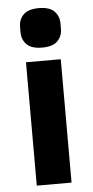

<svg xmlns="http://www.w3.org/2000/svg" viewBox="-54 -782 394 814"><g transform="rotate(-5 143.0 -374.5)"><path d="M143 -581Q98 -581 77.5 -601.5Q57 -622 57 -654V-676Q57 -708 77.5 -728.5Q98 -749 143 -749Q188 -749 208.5 -728.5Q229 -708 229 -676V-654Q229 -622 208.5 -601.5Q188 -581 143 -581ZM69 -525H217V0H69Z"/></g></svg>

Font: IBM Plex Sans Hebrew
Style: Bold
Weight: 700
Designer: Mike Abbink, Paul van der Laan, Pieter van Rosmalen, Yanek Iontef
Foundry: Bold Monday
Version: Version 1.2